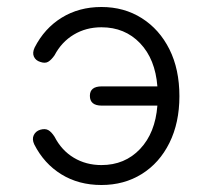

<svg xmlns="http://www.w3.org/2000/svg" viewBox="-20 -518 580 549"><path d="M270 11Q205 11 155.5 -19.5Q106 -50 78 -105Q71 -120 76.5 -131.5Q82 -143 95 -147Q109 -151 118 -146Q127 -141 136 -127Q156 -88 191 -67Q226 -46 270 -46Q337 -46 380.5 -92Q424 -138 430 -216H271Q237 -216 237 -244Q237 -271 271 -271H430Q424 -349 380.5 -394.5Q337 -440 270 -440Q226 -440 191 -419Q156 -398 136 -360Q127 -347 118 -341.5Q109 -336 95 -341Q82 -345 77 -356Q72 -367 79 -382Q107 -437 156.5 -467.5Q206 -498 270 -498Q335 -498 385.5 -466Q436 -434 464.5 -377Q493 -320 493 -243Q493 -167 464.5 -109.5Q436 -52 385.5 -20.5Q335 11 270 11Z"/></svg>

Font: Zen Maru Gothic
Style: Regular
Weight: 400
Designer: Yoshimichi Ohira
Foundry: Positype
Version: Version 1.002